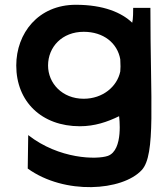

<svg xmlns="http://www.w3.org/2000/svg" viewBox="-20 -515 696 803"><path d="M330 -102C240 -102 181 -167 181 -241C181 -319 240 -382 330 -382C413 -382 471 -335 483 -267C483 -257 484 -247 484 -237C484 -230 483 -223 483 -216C470 -153 410 -102 330 -102ZM573 196C632 132 609 -89 609 -482H537C537 -470 537 -435 533 -420C489 -462 414 -495 297 -495C140 -495 48 -376 48 -241C48 -90 154 13 314 13C376 13 429 -5 478 -29C478 -29 498 113 431 137C385 153 227 151 98 50L96 190C250 301 492 284 573 196Z"/></svg>

Font: Bluebird
Style: Ext
Weight: 400
Designer: Jasper
Foundry: Cannot Into Space Fonts
Version: Version 0.98